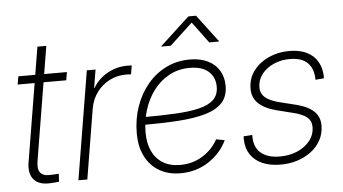

<svg xmlns="http://www.w3.org/2000/svg" viewBox="-52 -836 1667 934"><g transform="rotate(-5 782.0 -369.5)"><path d="M285.6 -529.3 278.8 -489.7H41.5L48.3 -529.3ZM153.3 -665H196.8L105.5 -111.3Q98.6 -70.3 114 -52.5Q129.4 -34.7 168.5 -38.1Q176.3 -38.1 185.5 -38.8Q194.8 -39.6 203.1 -40L200.7 -1Q191.9 0 181.4 0.7Q170.9 1.5 161.1 2Q103.5 5.9 77.9 -23.9Q52.2 -53.7 61.5 -108.4Z M295.4 0 382.8 -529.3H425.3L410.6 -440.4H412.6Q437.5 -483.4 482.9 -509Q528.3 -534.7 582 -534.7Q588.4 -534.7 593 -534.4Q597.7 -534.2 602.5 -534.2L595.2 -490.7Q591.8 -491.2 585.7 -491.7Q579.6 -492.2 570.8 -492.2Q527.8 -492.2 490.5 -473.4Q453.1 -454.6 428 -420.4Q402.8 -386.2 395 -340.8L338.9 0Z M793.9 9.3Q734.9 9.3 690.9 -16.1Q647 -41.5 622.6 -88.9Q598.1 -136.2 598.1 -202.6Q598.1 -272 619.4 -333Q640.6 -394 679.2 -440.2Q717.8 -486.3 770.3 -512.2Q822.8 -538.1 885.3 -538.1Q937.5 -538.1 974.1 -520Q1010.7 -502 1029.8 -469.7Q1048.8 -437.5 1048.8 -395.5Q1048.8 -343.8 1020 -313Q991.2 -282.2 937 -266.6Q882.8 -251 805.2 -245.8Q727.5 -240.7 629.9 -240.7L633.8 -278.3Q724.6 -278.3 793.9 -282Q863.3 -285.6 910.4 -297.1Q957.5 -308.6 981.4 -332Q1005.4 -355.5 1005.4 -395Q1005.4 -440.9 974.1 -469.2Q942.9 -497.6 882.3 -497.6Q826.2 -497.6 781.5 -473.1Q736.8 -448.7 705.3 -407Q673.8 -365.2 657.5 -312.3Q641.1 -259.3 641.1 -201.7Q641.1 -151.4 658.4 -113Q675.8 -74.7 710.4 -53Q745.1 -31.2 795.9 -31.2Q856.4 -31.2 905.3 -61.5Q954.1 -91.8 980 -140.1L1021.5 -132.3Q991.7 -69.8 931.2 -30.3Q870.6 9.3 793.9 9.3ZM799.8 -612.8H753.4L753.9 -614.7L897.9 -747.6H935.1L1035.6 -614.7L1035.2 -612.8H987.8L911.1 -716.3Z M1282.7 9.8Q1231.4 9.8 1194.3 -6.3Q1157.2 -22.5 1136.5 -52.7Q1115.7 -83 1114.3 -126Q1113.8 -131.3 1114.3 -134.5Q1114.7 -137.7 1114.7 -143.1L1157.2 -146Q1154.8 -88.4 1188 -59.1Q1221.2 -29.8 1283.2 -29.8Q1329.1 -29.8 1367.2 -46.1Q1405.3 -62.5 1428.7 -91.6Q1452.1 -120.6 1452.6 -158.2Q1453.1 -188.5 1431.9 -206.3Q1410.6 -224.1 1369.1 -234.4L1285.2 -255.4Q1226.6 -270.5 1196.8 -299.6Q1167 -328.6 1168.5 -373.5Q1169.4 -422.4 1197.5 -459Q1225.6 -495.6 1271.2 -516.4Q1316.9 -537.1 1371.1 -537.1Q1442.4 -537.1 1482.9 -503.2Q1523.4 -469.2 1528.3 -407.2Q1528.3 -402.8 1528.3 -399.2Q1528.3 -395.5 1528.3 -390.1L1486.8 -386.7Q1486.8 -440.4 1458 -469.2Q1429.2 -498 1370.6 -498Q1327.6 -498 1291.7 -481.9Q1255.9 -465.8 1234.1 -438Q1212.4 -410.2 1211.9 -374.5Q1211.4 -343.8 1233.4 -324.5Q1255.4 -305.2 1300.3 -293.9L1382.8 -273.4Q1439.9 -259.3 1469 -231.4Q1498 -203.6 1496.6 -159.2Q1495.6 -121.1 1478.5 -90.1Q1461.4 -59.1 1431.6 -36.6Q1401.9 -14.2 1363.8 -2.2Q1325.7 9.8 1282.7 9.8Z"/></g></svg>

Font: Inter 24pt ExtraLight
Style: Italic
Weight: 250
Italic angle: -9.3988°
Version: Version 4.001;git-66647c0bb